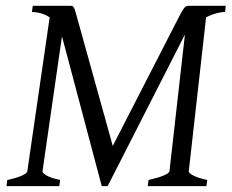

<svg xmlns="http://www.w3.org/2000/svg" viewBox="-20 -635 790 655"><path d="M748 -594.2Q734.9 -594.2 717.8 -589.6Q700.7 -585 683.1 -576.2L624 -50.8Q623 -44.9 639.2 -36.4Q655.3 -27.8 687 -21L684.1 0H483.9L486.8 -21Q517.6 -27.8 537.4 -35.9Q557.1 -43.9 558.1 -50.8L610.8 -516.6Q609.4 -514.2 608.2 -512.2Q606.9 -510.3 606 -507.8L347.2 0H327.1L191.4 -511.2L125 -50.8Q124 -44.9 138.7 -36.4Q153.3 -27.8 185.1 -21L182.1 0H2L4.9 -21Q36.6 -27.8 54.4 -35.9Q72.3 -43.9 73.2 -50.8L149.4 -575.7Q134.3 -585.9 117.9 -590.1Q101.6 -594.2 88.9 -594.2L91.8 -615.2H221.2Q225.1 -615.2 227.8 -613.8Q230.5 -612.3 232.7 -607.9Q234.9 -603.5 237.3 -595.5Q239.7 -587.4 243.2 -574.2L364.7 -137.2L588.9 -574.2Q595.7 -587.4 600.3 -595.5Q605 -603.5 608.6 -607.9Q612.3 -612.3 615.5 -613.8Q618.7 -615.2 623 -615.2H750Z"/></svg>

Font: Gentium Plus
Style: Italic
Weight: 400
Italic angle: -8°
Designer: J. Victor Gaultney, Annie Olsen, Iska Routamaa
Foundry: SIL International
Version: Version 1.510